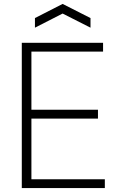

<svg xmlns="http://www.w3.org/2000/svg" viewBox="-20 -958 602 978"><path d="M91 -740H505V-695H140V-399H479V-354H140V-45H514V0H91ZM158 -866 299 -938 441 -866V-817L299 -889L158 -817Z"/></svg>

Font: Encode Sans Narrow
Style: ExtraLight
Weight: 200
Designer: Pablo Impallari, Andres Torresi
Foundry: Pablo Impallari, Andres Torresi
Version: Version 1.000; ttfautohint (v1.00) -l 8 -r 50 -G 200 -x 14 -